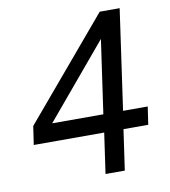

<svg xmlns="http://www.w3.org/2000/svg" viewBox="-81 -793 763 863"><g transform="rotate(-10 300.0 -361.5)"><path d="M331 0 357.5 -184.5H36L48.5 -269L432 -723H523L458 -266H570.5L558.5 -184.5H445.5L419 0ZM134.5 -266H368L416 -601.5Z"/></g></svg>

Font: Public Sans
Style: Italic
Weight: 400
Italic angle: -8°
Designer: The Public Sans project authors (U.S. Web Design System). Libre Franklin designed by Pablo Impallari and Rodrigo Fuenzal
Version: Version 1.008; ttfautohint (v1.8.1) -l 8 -r 50 -G 200 -x 14 